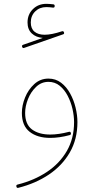

<svg xmlns="http://www.w3.org/2000/svg" viewBox="-20 -709 503 977"><path d="M92.8 -470.2Q89.8 -478 97.2 -481L197.8 -516.1Q163.6 -518.6 141.8 -538.8Q120.1 -559.1 120.1 -594.7Q120.1 -635.7 147.5 -662.6Q174.8 -689.5 215.8 -689.5Q223.1 -689.5 233.9 -688.7Q244.6 -688 251.5 -687Q258.3 -686 258.3 -678.7Q258.3 -668.5 248.5 -670.4Q243.2 -671.4 232.9 -672.1Q222.7 -672.9 215.8 -672.9Q181.6 -672.9 159.2 -650.9Q136.7 -628.9 136.7 -594.7Q136.7 -563.5 155.5 -547.9Q174.3 -532.2 207 -532.2Q242.7 -532.2 295.4 -549.8Q302.7 -552.2 305.7 -544.4Q308.1 -536.1 300.8 -534.2L103 -465.3Q95.7 -462.4 92.8 -470.2ZM226.6 -309.1Q263.2 -309.1 290.8 -288.1Q318.4 -267.1 336.9 -233.4Q355.5 -199.7 364.7 -161.1Q374 -122.6 374 -87.4Q374 -0.5 335.2 66.7Q296.4 133.8 228.8 179.2Q161.1 224.6 73.7 246.6Q65.4 249 63.5 240.7Q61 231.9 69.8 230Q153.8 209 218.5 166Q283.2 123 320.1 59.3Q356.9 -4.4 356.9 -87.4Q356.9 -119.1 348.9 -154.5Q340.8 -189.9 324.5 -221.4Q308.1 -252.9 283.7 -272.7Q259.3 -292.5 226.6 -292.5Q190.4 -292.5 163.6 -266.8Q136.7 -241.2 122.3 -204.6Q107.9 -168 107.9 -134.3Q107.9 -76.2 142.8 -50.3Q177.7 -24.4 235.4 -24.4Q278.3 -24.4 330.6 -38.1Q338.9 -40.5 340.8 -31.7Q342.3 -23.4 334.5 -21.5Q281.7 -7.3 235.4 -7.3Q170.4 -7.3 130.9 -38.3Q91.3 -69.3 91.3 -134.3Q91.3 -172.9 107.7 -213.1Q124 -253.4 154.5 -281.2Q185.1 -309.1 226.6 -309.1Z"/></svg>

Font: Mikhak-DS1-FD Thin
Style: Regular
Weight: 100
Designer: Amin Abedi
Version: Version 3.2